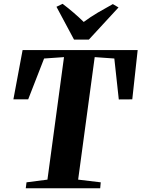

<svg xmlns="http://www.w3.org/2000/svg" viewBox="-20 -1012 760 1032"><path d="M118.5 0 122.5 -32 235 -46.5 324 -705 217 -697.5 131.5 -478H52L101.5 -743H720L691 -478L618.5 -477.5L594.5 -697.5L489 -705L400 -46.5L521.5 -32L518.5 0ZM378 -799 283.5 -975.5 316.5 -991.5Q347 -968.5 376 -943.5Q405 -918.5 430 -894Q465.5 -920.5 506.2 -944.5Q547 -968.5 586.5 -990L617 -972L457.5 -799Z"/></svg>

Font: Merriweather 96pt ExtraBold
Style: Italic
Weight: 800
Italic angle: -7.8°
Version: Version 2.101